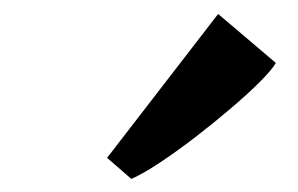

<svg xmlns="http://www.w3.org/2000/svg" viewBox="-20 -898 437 282"><path d="M137.3 -666.2 300.4 -877.5 385.1 -805.6Q379.6 -795.7 361.9 -778Q344.2 -760.2 319.2 -739Q294.3 -717.7 267.2 -696.8Q240 -675.9 215.2 -659.4Q190.3 -642.9 172.9 -635.2Z"/></svg>

Font: Merriweather Light
Style: Italic
Weight: 300
Italic angle: -7.8°
Designer: Eben Sorkin
Foundry: Eben Sorkin
Version: Version 2.101